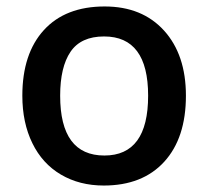

<svg xmlns="http://www.w3.org/2000/svg" viewBox="-20 -570 651 600"><path d="M561 -271Q561 -138.7 493.2 -64.5Q425.3 9.8 304.2 9.8Q228.5 9.8 170.4 -24.4Q112.3 -58.6 81.1 -122.6Q49.8 -186.5 49.8 -271Q49.8 -402.3 117.2 -476.1Q184.6 -549.8 307.1 -549.8Q424.3 -549.8 492.7 -474.4Q561 -398.9 561 -271ZM168 -271Q168 -84 306.2 -84Q442.9 -84 442.9 -271Q442.9 -456.1 305.2 -456.1Q232.9 -456.1 200.4 -408.2Q168 -360.4 168 -271Z"/></svg>

Font: f1_2797           
Style: Regular
Weight: 600
Foundry: Ascender Corporation
Version: Version 1.10